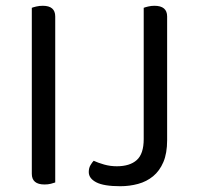

<svg xmlns="http://www.w3.org/2000/svg" viewBox="-20 -633 687 664"><path d="M171 -2Q166 0 156 2.5Q146 5 134 5Q90 5 90 -32V-606Q95 -608 105.5 -610.5Q116 -613 128 -613Q171 -613 171 -576ZM477 -606Q482 -608 492.5 -610.5Q503 -613 514 -613Q558 -613 558 -576V-148Q558 -103 545 -72.5Q532 -42 509.5 -23.5Q487 -5 457.5 3Q428 11 396 11Q339 11 313 -2.5Q287 -16 287 -38Q287 -52 293 -62Q299 -72 304 -77Q319 -70 340 -64Q361 -58 384 -58Q429 -58 453 -79.5Q477 -101 477 -152Z"/></svg>

Font: Baloo Thambi 2
Style: Regular
Weight: 400
Designer: Aadarsh Rajan and Ek Type
Foundry: Ek Type
Version: Version 1.640;hotconv 1.0.111;makeotfexe 2.5.65597; ttfautoh